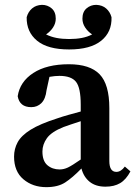

<svg xmlns="http://www.w3.org/2000/svg" viewBox="-20 -758 560 792"><path d="M415 12Q375 12 350 -8Q325 -28 316 -63Q279 -25 249 -5.5Q219 14 171 14Q115 14 76.5 -18.5Q38 -51 38 -112Q38 -144 53 -171.5Q68 -199 106.5 -223Q145 -247 217 -270Q237 -277 262 -284Q287 -291 313 -298V-326Q313 -396 293.5 -420.5Q274 -445 225 -445Q216 -445 205.5 -444Q195 -443 184 -441L172 -386Q168 -350 151 -333Q134 -316 109 -316Q61 -316 53 -361Q62 -421 117.5 -457Q173 -493 264 -493Q351 -493 391 -451.5Q431 -410 431 -312V-94Q431 -49 460 -49Q479 -49 495 -71L518 -51Q500 -17 475.5 -2.5Q451 12 415 12ZM155 -133Q155 -94 175.5 -76.5Q196 -59 226 -59Q243 -59 260 -67Q277 -75 313 -100V-258Q292 -251 273.5 -245Q255 -239 242 -234Q192 -214 173.5 -188Q155 -162 155 -133ZM265 -554Q177 -554 133 -590Q89 -626 90 -687Q96 -709 112 -723Q128 -737 153 -738Q176 -738 193 -723.5Q210 -709 210 -681Q210 -662 199 -645Q188 -628 170 -616Q190 -606 213.5 -601.5Q237 -597 265 -597Q294 -597 317.5 -601.5Q341 -606 360 -616Q342 -628 331 -645Q320 -662 320 -681Q320 -709 337 -723.5Q354 -738 377 -738Q402 -737 418 -723Q434 -709 440 -687Q442 -626 397.5 -590Q353 -554 265 -554Z"/></svg>

Font: Source Serif Pro SemiBold
Style: Regular
Weight: 600
Designer: Frank Grießhammer
Foundry: Adobe Systems Incorporated
Version: Version 3.001;hotconv 1.0.111;makeotfexe 2.5.65597